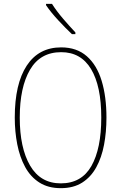

<svg xmlns="http://www.w3.org/2000/svg" viewBox="-20 -971 632 1001"><path d="M535 -358Q535 -283 522.5 -216.5Q510 -150 482 -99Q454 -48 408.5 -19Q363 10 297 10Q231 10 185 -19.5Q139 -49 111 -100.5Q83 -152 70 -218.5Q57 -285 57 -358Q57 -534 119.5 -629Q182 -724 299 -724Q380 -724 432.5 -678Q485 -632 510 -549.5Q535 -467 535 -358ZM83 -358Q83 -200 137 -107.5Q191 -15 297 -15Q405 -15 456.5 -105.5Q508 -196 508 -358Q508 -522 455 -610.5Q402 -699 299 -699Q190 -699 136.5 -607.5Q83 -516 83 -358ZM251 -951Q275 -913 308.5 -874Q342 -835 373 -802V-793H355Q323 -823 284 -865Q245 -907 220 -944V-951Z"/></svg>

Font: Noto Sans Bengali Condensed Thin
Style: Regular
Weight: 100
Width: 3
Designer: Joana Ranito - Universal Thirst; Jelle Bosma - Monotype Design Team
Foundry: Universal Thirst ehf.
Version: Version 3.000; ttfautohint (v1.8.4.7-5d5b)